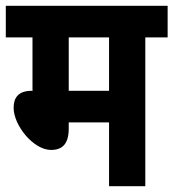

<svg xmlns="http://www.w3.org/2000/svg" viewBox="-20 -642 598 662"><path d="M481 -513H558V-622H0V-513H92V-328L90 -329C41 -329 27 -303 27 -270C27 -210 95 -125 156 -125C196 -125 217 -147 217 -199V-220H356V0H481ZM356 -513V-329H217V-513Z"/></svg>

Font: Noto Sans Devanagari UI Condensed
Style: Bold
Weight: 700
Width: 3
Designer: Jelle Bosma - Monotype Design Team
Foundry: Monotype Imaging Inc.
Version: Version 2.004